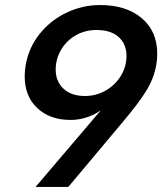

<svg xmlns="http://www.w3.org/2000/svg" viewBox="-20 -740 647 762"><path d="M251 2 469 -258Q529 -329 559.5 -378Q590 -427 600 -481Q604 -502 604 -527Q604 -616 542.5 -668Q481 -720 377 -720Q307 -720 243.5 -689.5Q180 -659 137 -605Q94 -551 82 -482Q78 -461 78 -437Q78 -358 128 -311Q178 -264 260 -264Q324 -264 380 -302L121 2ZM482 -518Q482 -476 460 -439.5Q438 -403 400 -381Q362 -359 317 -359Q263 -359 232 -388Q201 -417 201 -464Q201 -506 222.5 -542.5Q244 -579 281 -600Q318 -621 363 -621Q420 -621 451 -593Q482 -565 482 -518Z"/></svg>

Font: Geom Medium
Style: Italic
Weight: 500
Italic angle: -10°
Version: Version 1.102